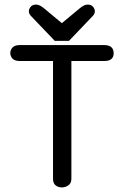

<svg xmlns="http://www.w3.org/2000/svg" viewBox="-20 -820 548 847"><path d="M284.2 -639.6 389.6 -750C395.5 -755.9 398.4 -762.7 398.4 -770.5C398.4 -777 395.8 -783.5 390.6 -790C385.4 -796.5 377.3 -799.8 366.2 -799.8C355.8 -799.8 343.4 -793.6 329.1 -781.2L252.9 -717.8L176.8 -781.2C162.4 -793.6 150.1 -799.8 139.6 -799.8C128.6 -799.8 120.4 -796.5 115.2 -790C110 -783.5 107.4 -777 107.4 -770.5C107.4 -762.7 110.4 -755.9 116.2 -750L221.7 -639.6ZM439.5 -621.1H67.4C52.4 -621.1 41.7 -617.5 35.2 -610.4C28.6 -603.2 25.4 -595.1 25.4 -585.9C25.4 -576.8 28.6 -568.7 35.2 -561.5C41.7 -554.4 52.4 -550.8 67.4 -550.8H213.9V-32.2C213.9 -17.9 217.8 -7.8 225.6 -2C233.4 3.9 242.5 6.8 252.9 6.8C263.3 6.8 272.9 3.7 281.7 -2.4C290.5 -8.6 294.9 -18.6 294.9 -32.2V-550.8H439.5C467.4 -550.8 481.4 -562.2 481.4 -585C481.4 -609 467.4 -621.1 439.5 -621.1Z"/></svg>

Font: Jura
Style: DemiBold
Weight: 600
Version: Version 2.5.1